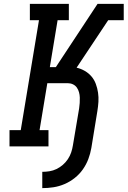

<svg xmlns="http://www.w3.org/2000/svg" viewBox="-20 -755 658 990"><path d="M198 215V131Q216 131 235 128Q254 125 271.5 116.5Q289 108 304 95Q319 82 330 65.5Q341 49 347 31Q353 13 356 -6L388 -196Q390 -210 391 -224Q392 -238 391.5 -252Q391 -266 387.5 -279Q384 -292 376.5 -303Q369 -314 356.5 -320Q344 -326 330 -326H224L184 -84H230V0H29V-84H87L181 -651H134V-735H335V-651H277L237 -409H268L483 -735H618V-651H538L375 -406Q397 -401 417 -389.5Q437 -378 451.5 -361Q466 -344 474 -322.5Q482 -301 485.5 -277.5Q489 -254 487.5 -230Q486 -206 482 -182L451 8Q446 37 435.5 65Q425 93 407.5 118Q390 143 365.5 162.5Q341 182 313 194Q285 206 256 210.5Q227 215 198 215Z"/></svg>

Font: Iosevka Etoile Medium Oblique
Style: Regular
Weight: 500
Italic angle: -9°
Designer: Belleve Invis
Foundry: Belleve Invis
Version: Version 15.5.2; ttfautohint (v1.8.4)